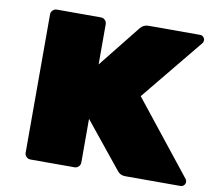

<svg xmlns="http://www.w3.org/2000/svg" viewBox="-77 -792 1005 883"><g transform="rotate(10 425.0 -350.0)"><path d="M842 -22Q842 -13 835.5 -6.5Q829 0 820 0H562Q539 0 526 -16L352 -231V-27Q352 -16 344 -8Q336 0 325 0H119Q108 0 100 -8Q92 -16 92 -27V-673Q92 -684 100 -692Q108 -700 119 -700H325Q336 -700 344 -692Q352 -684 352 -673V-485L510 -683Q525 -700 547 -700H788Q797 -700 803.5 -693.5Q810 -687 810 -678Q810 -670 805 -664L568 -375L838 -35Q842 -29 842 -22Z"/></g></svg>

Font: Rubik Mono One
Style: Regular
Weight: 400
Designer: Hubert and Fischer with Elvire Volk Leonovitch (Cyrillic Expansion: Cyreal)
Foundry: Hubert and Fischer with Elvire Volk Leonovitch
Version: Version 2.000